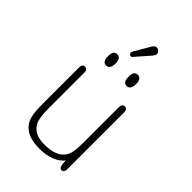

<svg xmlns="http://www.w3.org/2000/svg" viewBox="-203 -742 833 833"><g transform="rotate(45 213.5 -325.5)"><path d="M319 -35Q319 -7 323.5 0.5Q328 8 335 8Q342 8 346 3Q350 -2 350 -10V-362Q350 -372 346 -377Q342 -382 334 -382Q327 -382 322.5 -377Q318 -372 318 -362V-142Q318 -105 313.5 -84.5Q309 -64 297 -50Q270 -18 204 -18Q172 -18 150.5 -28.5Q129 -39 118 -61Q106 -82 106 -142V-362Q106 -372 102 -377Q98 -382 90 -382Q83 -382 78.5 -377Q74 -372 74 -362V-139Q74 -111 75.5 -93Q77 -75 81 -61Q102 10 201 10Q281 10 319 -35ZM151 -519Q139 -519 133.5 -510.5Q128 -502 128 -485Q128 -468 133.5 -459Q139 -450 151 -450Q162 -450 168 -459Q174 -468 174 -485Q174 -502 168 -510.5Q162 -519 151 -519ZM277 -519Q265 -519 259.5 -510.5Q254 -502 254 -485Q254 -468 259.5 -459Q265 -450 277 -450Q288 -450 294 -459Q300 -468 300 -485Q300 -502 294 -510.5Q288 -519 277 -519ZM251 -661Q246 -661 241.5 -658Q237 -655 232 -647L189 -573Q188 -571 187.5 -569Q187 -567 187 -565Q187 -561 190.5 -557.5Q194 -554 198 -554Q201 -554 203.5 -555.5Q206 -557 208 -560L264 -624Q272 -634 272 -641Q272 -649 265.5 -655Q259 -661 251 -661Z"/></g></svg>

Font: Beiruti ExtraLight
Style: Regular
Weight: 250
Designer: Arlette Boutros
Foundry: Boutros
Version: Version 1.41